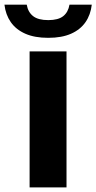

<svg xmlns="http://www.w3.org/2000/svg" viewBox="-62 -820 422 840"><path d="M67.5 0V-595H229V0ZM149 -654.5Q89.5 -654.5 48.8 -672.5Q8 -690.5 -14.8 -723.2Q-37.5 -756 -42.5 -799.5H55Q60.5 -767 82.8 -749.5Q105 -732 149 -732Q193 -732 214.8 -749.5Q236.5 -767 242 -799.5H339.5Q334.5 -755.5 312 -723Q289.5 -690.5 249 -672.5Q208.5 -654.5 149 -654.5Z"/></svg>

Font: Encode Sans SC
Style: Bold
Weight: 700
Version: Version 3.002